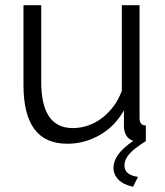

<svg xmlns="http://www.w3.org/2000/svg" viewBox="-20 -541 634 736"><path d="M238 10Q153 10 111.5 -46.5Q70 -103 70 -215V-521H138V-227Q138 -50 259 -50Q289 -50 318 -60Q347 -70 371.5 -89Q396 -108 415.5 -134Q435 -160 447 -193V-521H515V-88Q515 -60 539 -60V0Q494 28 475.5 49.5Q457 71 457 93Q457 130 509 137L490 175Q453 167 434 147.5Q415 128 415 102Q415 77 433 51.5Q451 26 491 -1Q474 -6 464.5 -21Q455 -36 455 -58V-118Q421 -57 362.5 -23.5Q304 10 238 10Z"/></svg>

Font: Boldmen
Style: Regular
Weight: 400
Designer: Matt McInerney, Pablo Impallari, Rodrigo Fuenzalida
Foundry: LIVING CONCEPT
Version: Version 1.000